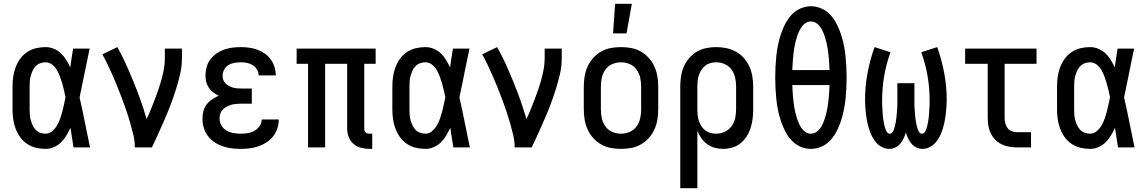

<svg xmlns="http://www.w3.org/2000/svg" viewBox="-20 -776 6040 1011"><path d="M220 8Q194 8 169 2Q144 -4 122.5 -18.5Q101 -33 86 -54Q71 -75 62 -99Q53 -123 49.5 -148.5Q46 -174 46 -200V-320Q46 -346 49.5 -371.5Q53 -397 62 -421Q71 -445 86 -466Q101 -487 122.5 -501.5Q144 -516 169 -522Q194 -528 220 -528Q242 -528 263 -519.5Q284 -511 300.5 -495.5Q317 -480 328.5 -461Q340 -442 350 -421Q353 -446 357 -470.5Q361 -495 365 -520H452Q438 -456 425.5 -391.5Q413 -327 399 -263Q414 -198 427 -132Q440 -66 454 0H367Q363 -26 359 -52Q355 -78 351 -103Q342 -83 330 -63Q318 -43 302 -27Q286 -11 264.5 -1.5Q243 8 220 8ZM220 -72Q239 -72 254.5 -85Q270 -98 280 -115Q290 -132 296.5 -150.5Q303 -169 308 -188Q313 -207 317 -226Q321 -245 325 -264Q321 -282 317 -300.5Q313 -319 307.5 -337.5Q302 -356 295.5 -373.5Q289 -391 279.5 -407.5Q270 -424 254.5 -436Q239 -448 220 -448Q206 -448 192 -443Q178 -438 168 -427.5Q158 -417 152 -404Q146 -391 142 -377Q138 -363 137 -348.5Q136 -334 136 -320V-200Q136 -186 137 -171.5Q138 -157 142 -143Q146 -129 152 -116Q158 -103 168 -92.5Q178 -82 192 -77Q206 -72 220 -72Z M690 0Q690 -33 682.5 -64.5Q675 -96 666 -127.5Q657 -159 646.5 -190Q636 -221 624.5 -251.5Q613 -282 601 -312.5Q589 -343 576 -372.5Q563 -402 549 -431.5Q535 -461 519 -490L598 -528Q623 -483 644 -436.5Q665 -390 684.5 -342Q704 -294 721 -246Q738 -198 752 -149Q764 -174 774.5 -200Q785 -226 795 -252Q805 -278 814 -304.5Q823 -331 830.5 -358Q838 -385 843 -412.5Q848 -440 848 -468V-520H938V-468Q938 -427 928.5 -386Q919 -345 906.5 -305.5Q894 -266 879.5 -227.5Q865 -189 848.5 -151Q832 -113 815 -75Q798 -37 780 0Z M1247 8Q1223 8 1199 5Q1175 2 1152 -6Q1129 -14 1109 -27.5Q1089 -41 1074.5 -60.5Q1060 -80 1053 -103.5Q1046 -127 1046 -151Q1046 -171 1051 -190.5Q1056 -210 1068 -226Q1080 -242 1097 -253Q1114 -264 1132 -272Q1117 -279 1103 -289.5Q1089 -300 1079.5 -314Q1070 -328 1066 -345Q1062 -362 1062 -379Q1062 -401 1068 -423Q1074 -445 1087.5 -463Q1101 -481 1119.5 -494Q1138 -507 1159 -514.5Q1180 -522 1202.5 -525Q1225 -528 1247 -528Q1269 -528 1291.5 -525Q1314 -522 1334.5 -514.5Q1355 -507 1373.5 -494.5Q1392 -482 1405 -464Q1418 -446 1425 -424.5Q1432 -403 1432 -381V-379H1342Q1342 -396 1333 -410.5Q1324 -425 1310 -433.5Q1296 -442 1280 -445Q1264 -448 1247 -448Q1231 -448 1214 -445Q1197 -442 1183 -433.5Q1169 -425 1160.5 -409.5Q1152 -394 1152 -378Q1152 -367 1155.5 -356Q1159 -345 1167 -337Q1175 -329 1185 -323.5Q1195 -318 1205.5 -315Q1216 -312 1227.5 -311Q1239 -310 1250 -310H1306V-230H1250Q1237 -230 1224 -229Q1211 -228 1198.5 -224.5Q1186 -221 1174.5 -215Q1163 -209 1154 -200Q1145 -191 1140.5 -178.5Q1136 -166 1136 -153Q1136 -133 1146 -115.5Q1156 -98 1172.5 -88.5Q1189 -79 1208.5 -75.5Q1228 -72 1247 -72Q1266 -72 1284.5 -75Q1303 -78 1319.5 -87Q1336 -96 1347 -112Q1358 -128 1358 -147H1448V-146Q1448 -123 1440.5 -100Q1433 -77 1418 -58Q1403 -39 1383 -26Q1363 -13 1340.5 -5.5Q1318 2 1294.5 5Q1271 8 1247 8Z M1925 8Q1902 8 1880 2Q1858 -4 1841 -18.5Q1824 -33 1816 -54.5Q1808 -76 1808 -99V-440H1692V0H1602V-440H1542V-520H1958V-440H1898V-99Q1898 -93 1899.5 -88Q1901 -83 1905 -79Q1909 -75 1914 -73.5Q1919 -72 1925 -72H1940V8Z M2220 8Q2194 8 2169 2Q2144 -4 2122.5 -18.5Q2101 -33 2086 -54Q2071 -75 2062 -99Q2053 -123 2049.5 -148.5Q2046 -174 2046 -200V-320Q2046 -346 2049.5 -371.5Q2053 -397 2062 -421Q2071 -445 2086 -466Q2101 -487 2122.5 -501.5Q2144 -516 2169 -522Q2194 -528 2220 -528Q2242 -528 2263 -519.5Q2284 -511 2300.5 -495.5Q2317 -480 2328.5 -461Q2340 -442 2350 -421Q2353 -446 2357 -470.5Q2361 -495 2365 -520H2452Q2438 -456 2425.5 -391.5Q2413 -327 2399 -263Q2414 -198 2427 -132Q2440 -66 2454 0H2367Q2363 -26 2359 -52Q2355 -78 2351 -103Q2342 -83 2330 -63Q2318 -43 2302 -27Q2286 -11 2264.5 -1.5Q2243 8 2220 8ZM2220 -72Q2239 -72 2254.5 -85Q2270 -98 2280 -115Q2290 -132 2296.5 -150.5Q2303 -169 2308 -188Q2313 -207 2317 -226Q2321 -245 2325 -264Q2321 -282 2317 -300.5Q2313 -319 2307.5 -337.5Q2302 -356 2295.5 -373.5Q2289 -391 2279.5 -407.5Q2270 -424 2254.5 -436Q2239 -448 2220 -448Q2206 -448 2192 -443Q2178 -438 2168 -427.5Q2158 -417 2152 -404Q2146 -391 2142 -377Q2138 -363 2137 -348.5Q2136 -334 2136 -320V-200Q2136 -186 2137 -171.5Q2138 -157 2142 -143Q2146 -129 2152 -116Q2158 -103 2168 -92.5Q2178 -82 2192 -77Q2206 -72 2220 -72Z M2690 0Q2690 -33 2682.5 -64.5Q2675 -96 2666 -127.5Q2657 -159 2646.5 -190Q2636 -221 2624.5 -251.5Q2613 -282 2601 -312.5Q2589 -343 2576 -372.5Q2563 -402 2549 -431.5Q2535 -461 2519 -490L2598 -528Q2623 -483 2644 -436.5Q2665 -390 2684.5 -342Q2704 -294 2721 -246Q2738 -198 2752 -149Q2764 -174 2774.5 -200Q2785 -226 2795 -252Q2805 -278 2814 -304.5Q2823 -331 2830.5 -358Q2838 -385 2843 -412.5Q2848 -440 2848 -468V-520H2938V-468Q2938 -427 2928.5 -386Q2919 -345 2906.5 -305.5Q2894 -266 2879.5 -227.5Q2865 -189 2848.5 -151Q2832 -113 2815 -75Q2798 -37 2780 0Z M3250 8Q3223 8 3196 3Q3169 -2 3145.5 -15.5Q3122 -29 3103.5 -49.5Q3085 -70 3074 -94.5Q3063 -119 3058.5 -146Q3054 -173 3054 -200V-320Q3054 -347 3058.5 -374Q3063 -401 3074 -425.5Q3085 -450 3103.5 -470.5Q3122 -491 3145.5 -504.5Q3169 -518 3196 -523Q3223 -528 3250 -528Q3277 -528 3304 -523Q3331 -518 3354.5 -504.5Q3378 -491 3396.5 -470.5Q3415 -450 3426 -425.5Q3437 -401 3441.5 -374Q3446 -347 3446 -320V-200Q3446 -173 3441.5 -146Q3437 -119 3426 -94.5Q3415 -70 3396.5 -49.5Q3378 -29 3354.5 -15.5Q3331 -2 3304 3Q3277 8 3250 8ZM3250 -72Q3274 -72 3296 -81.5Q3318 -91 3332 -110.5Q3346 -130 3351 -153Q3356 -176 3356 -200V-320Q3356 -344 3351 -367Q3346 -390 3332 -409.5Q3318 -429 3296 -438.5Q3274 -448 3250 -448Q3226 -448 3204 -438.5Q3182 -429 3168 -409.5Q3154 -390 3149 -367Q3144 -344 3144 -320V-200Q3144 -176 3149 -153Q3154 -130 3168 -110.5Q3182 -91 3204 -81.5Q3226 -72 3250 -72ZM3208 -600 3219 -756H3307L3279 -600Z M3562 215V-320Q3562 -347 3566 -373.5Q3570 -400 3580.5 -424.5Q3591 -449 3608.5 -469.5Q3626 -490 3648.5 -503.5Q3671 -517 3697.5 -522.5Q3724 -528 3751 -528Q3778 -528 3804.5 -522.5Q3831 -517 3855 -504Q3879 -491 3897 -470.5Q3915 -450 3926 -425.5Q3937 -401 3941.5 -374Q3946 -347 3946 -320V-200Q3946 -175 3943 -150.5Q3940 -126 3932.5 -102.5Q3925 -79 3911.5 -58Q3898 -37 3879 -21.5Q3860 -6 3836 1Q3812 8 3787 8Q3765 8 3743 2Q3721 -4 3703.5 -17Q3686 -30 3673 -48.5Q3660 -67 3652 -88V215ZM3751 -72Q3774 -72 3796 -82Q3818 -92 3832 -111Q3846 -130 3851 -153.5Q3856 -177 3856 -200V-320Q3856 -343 3851 -366.5Q3846 -390 3832.5 -409Q3819 -428 3797 -438Q3775 -448 3751 -448Q3736 -448 3721 -444Q3706 -440 3694 -430.5Q3682 -421 3673.5 -408Q3665 -395 3660 -380.5Q3655 -366 3653.5 -350.5Q3652 -335 3652 -320V-200Q3652 -185 3653.5 -169.5Q3655 -154 3660 -139.5Q3665 -125 3673 -112Q3681 -99 3693.5 -89.5Q3706 -80 3721 -76Q3736 -72 3751 -72Z M4250 8Q4221 8 4194 -4Q4167 -16 4147.5 -37.5Q4128 -59 4114.5 -85Q4101 -111 4092 -138.5Q4083 -166 4077 -194.5Q4071 -223 4068 -252Q4065 -281 4063.5 -310Q4062 -339 4062 -368Q4062 -396 4063.5 -425Q4065 -454 4068 -483Q4071 -512 4077 -540.5Q4083 -569 4092 -596.5Q4101 -624 4114.5 -650Q4128 -676 4147.5 -697.5Q4167 -719 4194 -731Q4221 -743 4250 -743Q4279 -743 4306 -731Q4333 -719 4352.5 -697.5Q4372 -676 4385.5 -650Q4399 -624 4408 -596.5Q4417 -569 4423 -540.5Q4429 -512 4432 -483Q4435 -454 4436.5 -425Q4438 -396 4438 -368Q4438 -339 4436.5 -310Q4435 -281 4432 -252Q4429 -223 4423 -194.5Q4417 -166 4408 -138.5Q4399 -111 4385.5 -85Q4372 -59 4352.5 -37.5Q4333 -16 4306 -4Q4279 8 4250 8ZM4348 -407Q4347 -422 4346.5 -437Q4346 -452 4344.5 -466.5Q4343 -481 4341.5 -495.5Q4340 -510 4337.5 -524.5Q4335 -539 4331.5 -553.5Q4328 -568 4323.5 -582Q4319 -596 4313 -609.5Q4307 -623 4298.5 -635Q4290 -647 4277.5 -655Q4265 -663 4250 -663Q4235 -663 4222.5 -655Q4210 -647 4201.5 -635Q4193 -623 4187 -609.5Q4181 -596 4176.5 -582Q4172 -568 4168.5 -553.5Q4165 -539 4162.5 -524.5Q4160 -510 4158.5 -495.5Q4157 -481 4155.5 -466.5Q4154 -452 4153.5 -437Q4153 -422 4152 -407ZM4250 -72Q4265 -72 4277.5 -80Q4290 -88 4298.5 -100Q4307 -112 4313 -125.5Q4319 -139 4323.5 -153Q4328 -167 4331.5 -181.5Q4335 -196 4337.5 -210.5Q4340 -225 4341.5 -239.5Q4343 -254 4344.5 -268.5Q4346 -283 4346.5 -298Q4347 -313 4348 -328H4152Q4153 -313 4153.5 -298Q4154 -283 4155.5 -268.5Q4157 -254 4158.5 -239.5Q4160 -225 4162.5 -210.5Q4165 -196 4168.5 -181.5Q4172 -167 4176.5 -153Q4181 -139 4187 -125.5Q4193 -112 4201.5 -100Q4210 -88 4222.5 -80Q4235 -72 4250 -72Z M4663 8Q4643 8 4625 -1Q4607 -10 4594 -25Q4581 -40 4572 -57.5Q4563 -75 4557 -94Q4551 -113 4547 -132Q4543 -151 4540.5 -171Q4538 -191 4536.5 -210.5Q4535 -230 4535 -250Q4535 -321 4548 -391Q4561 -461 4585 -528L4669 -501Q4647 -441 4636 -377Q4625 -313 4625 -248Q4625 -240 4625 -232.5Q4625 -225 4625.5 -217Q4626 -209 4626.5 -201Q4627 -193 4627.5 -185.5Q4628 -178 4628.5 -170Q4629 -162 4630 -154Q4631 -146 4632.5 -138.5Q4634 -131 4635.5 -123Q4637 -115 4639 -107.5Q4641 -100 4644 -92.5Q4647 -85 4652 -78.5Q4657 -72 4665 -72Q4674 -72 4679 -79.5Q4684 -87 4687 -94.5Q4690 -102 4692 -110.5Q4694 -119 4695.5 -127Q4697 -135 4698.5 -143.5Q4700 -152 4700.5 -160Q4701 -168 4702 -176.5Q4703 -185 4703.5 -193.5Q4704 -202 4704.5 -210Q4705 -218 4705 -226.5Q4705 -235 4705 -243.5Q4705 -252 4705 -260V-338H4795V-260Q4795 -252 4795 -243.5Q4795 -235 4795 -226.5Q4795 -218 4795.5 -210Q4796 -202 4796.5 -193.5Q4797 -185 4798 -176.5Q4799 -168 4799.5 -160Q4800 -152 4801.5 -143.5Q4803 -135 4804.5 -127Q4806 -119 4808 -110.5Q4810 -102 4813 -94.5Q4816 -87 4821 -79.5Q4826 -72 4835 -72Q4843 -72 4848 -78.5Q4853 -85 4856 -92.5Q4859 -100 4861 -107.5Q4863 -115 4864.5 -123Q4866 -131 4867.5 -138.5Q4869 -146 4870 -154Q4871 -162 4871.5 -170Q4872 -178 4872.5 -185.5Q4873 -193 4873.5 -201Q4874 -209 4874.5 -217Q4875 -225 4875 -232.5Q4875 -240 4875 -248Q4875 -313 4864 -377Q4853 -441 4831 -501L4915 -528Q4939 -461 4952 -391Q4965 -321 4965 -250Q4965 -230 4963.5 -210.5Q4962 -191 4959.5 -171Q4957 -151 4953 -132Q4949 -113 4943 -94Q4937 -75 4928 -57.5Q4919 -40 4906 -25Q4893 -10 4875 -1Q4857 8 4837 8Q4821 8 4805.5 0.5Q4790 -7 4779.5 -19.5Q4769 -32 4762 -47Q4755 -62 4750 -78Q4745 -62 4738 -47Q4731 -32 4720.5 -19.5Q4710 -7 4694.5 0.5Q4679 8 4663 8Z M5335 0Q5314 0 5293.5 -3.5Q5273 -7 5254.5 -16Q5236 -25 5221 -40Q5206 -55 5197 -74Q5188 -93 5184.5 -113.5Q5181 -134 5181 -155V-440H5062V-520H5438V-440H5270V-155Q5270 -141 5273.5 -127Q5277 -113 5285.5 -101.5Q5294 -90 5307.5 -85Q5321 -80 5335 -80H5409V0Z M5720 8Q5694 8 5669 2Q5644 -4 5622.5 -18.5Q5601 -33 5586 -54Q5571 -75 5562 -99Q5553 -123 5549.5 -148.5Q5546 -174 5546 -200V-320Q5546 -346 5549.5 -371.5Q5553 -397 5562 -421Q5571 -445 5586 -466Q5601 -487 5622.5 -501.5Q5644 -516 5669 -522Q5694 -528 5720 -528Q5742 -528 5763 -519.5Q5784 -511 5800.5 -495.5Q5817 -480 5828.5 -461Q5840 -442 5850 -421Q5853 -446 5857 -470.5Q5861 -495 5865 -520H5952Q5938 -456 5925.5 -391.5Q5913 -327 5899 -263Q5914 -198 5927 -132Q5940 -66 5954 0H5867Q5863 -26 5859 -52Q5855 -78 5851 -103Q5842 -83 5830 -63Q5818 -43 5802 -27Q5786 -11 5764.5 -1.5Q5743 8 5720 8ZM5720 -72Q5739 -72 5754.5 -85Q5770 -98 5780 -115Q5790 -132 5796.5 -150.5Q5803 -169 5808 -188Q5813 -207 5817 -226Q5821 -245 5825 -264Q5821 -282 5817 -300.5Q5813 -319 5807.5 -337.5Q5802 -356 5795.5 -373.5Q5789 -391 5779.5 -407.5Q5770 -424 5754.5 -436Q5739 -448 5720 -448Q5706 -448 5692 -443Q5678 -438 5668 -427.5Q5658 -417 5652 -404Q5646 -391 5642 -377Q5638 -363 5637 -348.5Q5636 -334 5636 -320V-200Q5636 -186 5637 -171.5Q5638 -157 5642 -143Q5646 -129 5652 -116Q5658 -103 5668 -92.5Q5678 -82 5692 -77Q5706 -72 5720 -72Z"/></svg>

Font: Iosevka SS10 Medium
Style: Regular
Weight: 500
Monospace: yes
Designer: Belleve Invis
Foundry: Belleve Invis
Version: Version 28.0.6; ttfautohint (v1.8.4)